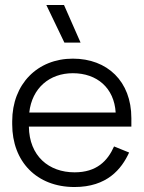

<svg xmlns="http://www.w3.org/2000/svg" viewBox="-20 -737 577 771"><path d="M279 14C410 14 468 -58 498.5 -124.5L438 -149C412 -90.5 368 -45 279.5 -45C176 -45 97.5 -110.5 96 -228.5H507.5V-262.5C507.5 -411 410.5 -501.5 272.5 -501.5C130.5 -501.5 29 -399.5 29 -250V-238C29 -88 127.5 14 279 14ZM237 -717H166L238.5 -566H303.5ZM97.5 -285C108.5 -384 179.5 -443 272.5 -443C369.5 -443 438.5 -384 444.5 -285Z"/></svg>

Font: MCL Standard Light
Style: Regular
Weight: 300
Designer: Květoslav Bartoš
Foundry: Florian Karsten
Version: Version 1.001;Glyphs 3.2.3 (3260)